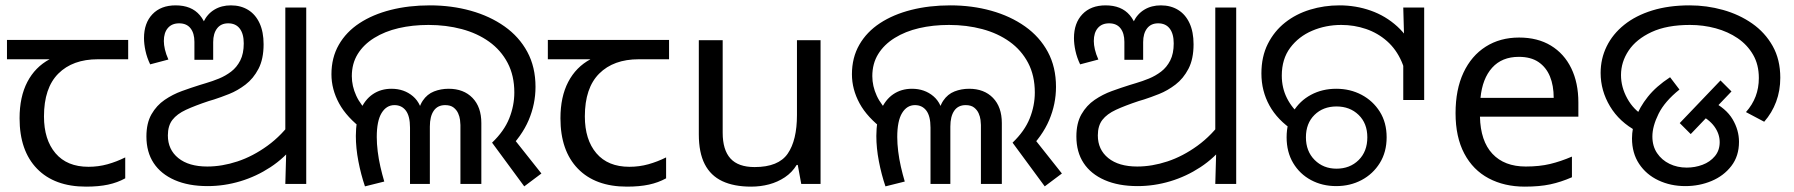

<svg xmlns="http://www.w3.org/2000/svg" viewBox="-20 -686 6691 716"><path d="M301 10Q183 10 118 -57Q53 -124 53 -245Q53 -325 82 -380.5Q111 -436 165 -465H6V-537H458V-465H345Q251 -465 197.5 -411.5Q144 -358 144 -252Q144 -165 187 -114.5Q230 -64 310 -64Q347 -64 381 -73.5Q415 -83 447 -99V-21Q418 -5 383 2.5Q348 10 301 10Z M754 8Q683 8 631.5 -14.5Q580 -37 553 -78Q526 -119 526 -177Q526 -227 545 -260Q564 -293 594 -313.5Q624 -334 658.5 -346.5Q693 -359 725 -369L748 -376Q772 -383 796.5 -393Q821 -403 842 -419Q863 -435 876 -460.5Q889 -486 889 -524Q889 -560 874 -579.5Q859 -599 831 -599Q804 -599 789.5 -580Q775 -561 775 -529V-463H705V-530Q705 -562 690.5 -580.5Q676 -599 648 -599Q621 -599 606 -581.5Q591 -564 591 -533Q591 -519 595 -501.5Q599 -484 608 -464L540 -446Q528 -471 522.5 -496.5Q517 -522 517 -544Q517 -600 548.5 -633Q580 -666 635 -666Q694 -666 725 -629.5Q756 -593 756 -534H725Q725 -575 739 -604.5Q753 -634 779.5 -650Q806 -666 841 -666Q878 -666 905.5 -649Q933 -632 948 -599.5Q963 -567 963 -521Q963 -466 944 -429.5Q925 -393 895.5 -370.5Q866 -348 834.5 -335.5Q803 -323 778 -315L758 -309Q707 -292 673.5 -276.5Q640 -261 623 -239Q606 -217 606 -181Q606 -128 645 -96.5Q684 -65 753 -65Q808 -65 865.5 -84Q923 -103 977.5 -142.5Q1032 -182 1074 -242L1079 -146Q1041 -97 988.5 -62.5Q936 -28 876 -10Q816 8 754 8ZM1048 -143 1044 -175V-658H1122V0H1044Z M1815 -154Q1860 -197 1879 -244.5Q1898 -292 1898 -341Q1898 -404 1873 -451.5Q1848 -499 1804 -530.5Q1760 -562 1702 -577.5Q1644 -593 1578 -593Q1518 -593 1466.5 -581Q1415 -569 1375.5 -544.5Q1336 -520 1314 -484.5Q1292 -449 1292 -402Q1292 -365 1308.5 -329Q1325 -293 1362 -258L1336 -201Q1273 -248 1244.5 -300.5Q1216 -353 1216 -409Q1216 -471 1243.5 -519Q1271 -567 1320.5 -599.5Q1370 -632 1437 -649Q1504 -666 1583 -666Q1664 -666 1735.5 -646Q1807 -626 1861.5 -587.5Q1916 -549 1946.5 -492.5Q1977 -436 1977 -362Q1977 -298 1951.5 -238Q1926 -178 1870 -123L1884 -184L1999 -39L1935 9ZM1341 9Q1326 -35 1316.5 -84.5Q1307 -134 1307 -179Q1307 -235 1323.5 -274.5Q1340 -314 1370 -334.5Q1400 -355 1440 -355Q1487 -355 1520 -327Q1553 -299 1558 -243H1536Q1540 -286 1556.5 -310.5Q1573 -335 1598.5 -345Q1624 -355 1653 -355Q1709 -355 1742 -321Q1775 -287 1775 -227V0H1697V-220Q1697 -227 1695.5 -239Q1694 -251 1688.5 -263.5Q1683 -276 1671.5 -285Q1660 -294 1640 -294Q1612 -294 1597.5 -273Q1583 -252 1583 -214V0H1509V-210Q1509 -253 1493.5 -273.5Q1478 -294 1451 -294Q1421 -294 1403 -264.5Q1385 -235 1385 -175Q1385 -150 1388.5 -121.5Q1392 -93 1398.5 -64.5Q1405 -36 1413 -9L1341 9Z M2318 10Q2200 10 2135 -57Q2070 -124 2070 -245Q2070 -325 2099 -380.5Q2128 -436 2182 -465H2023V-537H2475V-465H2362Q2268 -465 2214.5 -411.5Q2161 -358 2161 -252Q2161 -165 2204 -114.5Q2247 -64 2327 -64Q2364 -64 2398 -73.5Q2432 -83 2464 -99V-21Q2435 -5 2400 2.5Q2365 10 2318 10Z M3040 -536V0H2968L2955 -71H2951Q2934 -43 2907 -25Q2880 -7 2848 1.5Q2816 10 2781 10Q2717 10 2673.5 -10.5Q2630 -31 2608 -74Q2586 -117 2586 -185V-536H2675V-191Q2675 -127 2704 -95Q2733 -63 2794 -63Q2883 -63 2917.5 -113Q2952 -163 2952 -257V-536Z M3756 -154Q3801 -197 3820 -244.5Q3839 -292 3839 -341Q3839 -404 3814 -451.5Q3789 -499 3745 -530.5Q3701 -562 3643 -577.5Q3585 -593 3519 -593Q3459 -593 3407.5 -581Q3356 -569 3316.5 -544.5Q3277 -520 3255 -484.5Q3233 -449 3233 -402Q3233 -365 3249.5 -329Q3266 -293 3303 -258L3277 -201Q3214 -248 3185.5 -300.5Q3157 -353 3157 -409Q3157 -471 3184.5 -519Q3212 -567 3261.5 -599.5Q3311 -632 3378 -649Q3445 -666 3524 -666Q3605 -666 3676.5 -646Q3748 -626 3802.5 -587.5Q3857 -549 3887.5 -492.5Q3918 -436 3918 -362Q3918 -298 3892.5 -238Q3867 -178 3811 -123L3825 -184L3940 -39L3876 9ZM3282 9Q3267 -35 3257.5 -84.5Q3248 -134 3248 -179Q3248 -235 3264.5 -274.5Q3281 -314 3311 -334.5Q3341 -355 3381 -355Q3428 -355 3461 -327Q3494 -299 3499 -243H3477Q3481 -286 3497.5 -310.5Q3514 -335 3539.5 -345Q3565 -355 3594 -355Q3650 -355 3683 -321Q3716 -287 3716 -227V0H3638V-220Q3638 -227 3636.5 -239Q3635 -251 3629.5 -263.5Q3624 -276 3612.5 -285Q3601 -294 3581 -294Q3553 -294 3538.5 -273Q3524 -252 3524 -214V0H3450V-210Q3450 -253 3434.5 -273.5Q3419 -294 3392 -294Q3362 -294 3344 -264.5Q3326 -235 3326 -175Q3326 -150 3329.5 -121.5Q3333 -93 3339.5 -64.5Q3346 -36 3354 -9L3282 9Z M4222 8Q4151 8 4099.5 -14.5Q4048 -37 4021 -78Q3994 -119 3994 -177Q3994 -227 4013 -260Q4032 -293 4062 -313.5Q4092 -334 4126.5 -346.5Q4161 -359 4193 -369L4216 -376Q4240 -383 4264.5 -393Q4289 -403 4310 -419Q4331 -435 4344 -460.5Q4357 -486 4357 -524Q4357 -560 4342 -579.5Q4327 -599 4299 -599Q4272 -599 4257.5 -580Q4243 -561 4243 -529V-463H4173V-530Q4173 -562 4158.5 -580.5Q4144 -599 4116 -599Q4089 -599 4074 -581.5Q4059 -564 4059 -533Q4059 -519 4063 -501.5Q4067 -484 4076 -464L4008 -446Q3996 -471 3990.5 -496.5Q3985 -522 3985 -544Q3985 -600 4016.5 -633Q4048 -666 4103 -666Q4162 -666 4193 -629.5Q4224 -593 4224 -534H4193Q4193 -575 4207 -604.5Q4221 -634 4247.5 -650Q4274 -666 4309 -666Q4346 -666 4373.5 -649Q4401 -632 4416 -599.5Q4431 -567 4431 -521Q4431 -466 4412 -429.5Q4393 -393 4363.5 -370.5Q4334 -348 4302.5 -335.5Q4271 -323 4246 -315L4226 -309Q4175 -292 4141.5 -276.5Q4108 -261 4091 -239Q4074 -217 4074 -181Q4074 -128 4113 -96.5Q4152 -65 4221 -65Q4276 -65 4333.5 -84Q4391 -103 4445.5 -142.5Q4500 -182 4542 -242L4547 -146Q4509 -97 4456.5 -62.5Q4404 -28 4344 -10Q4284 8 4222 8ZM4516 -143 4512 -175V-658H4590V0H4512Z M4805 -198Q4744 -238 4714 -292.5Q4684 -347 4684 -412Q4684 -475 4708 -522.5Q4732 -570 4772.5 -602Q4813 -634 4865.5 -650Q4918 -666 4975 -666Q5036 -666 5091.5 -646.5Q5147 -627 5190.5 -587.5Q5234 -548 5259 -488.5Q5284 -429 5284 -348H5227Q5227 -410 5207 -456Q5187 -502 5152.5 -532.5Q5118 -563 5074 -578Q5030 -593 4982 -593Q4924 -593 4873.5 -571.5Q4823 -550 4791.5 -508Q4760 -466 4760 -404Q4760 -358 4779.5 -319.5Q4799 -281 4833 -254L4805 -198ZM5213 -475 5217 -513 5213 -658H5291V-313H5213ZM4963 8Q4911 8 4869 -14.5Q4827 -37 4802.5 -78Q4778 -119 4778 -174Q4778 -229 4802.5 -269.5Q4827 -310 4869 -332.5Q4911 -355 4963 -355Q5015 -355 5057.5 -332.5Q5100 -310 5125.5 -269.5Q5151 -229 5151 -174Q5151 -119 5125.5 -78Q5100 -37 5057.5 -14.5Q5015 8 4963 8ZM4964 -57Q5014 -57 5046.5 -89Q5079 -121 5079 -174Q5079 -226 5046.5 -257.5Q5014 -289 4964 -289Q4914 -289 4882 -257.5Q4850 -226 4850 -174Q4850 -122 4882.5 -89.5Q4915 -57 4964 -57Z M5645 -546Q5714 -546 5763.5 -516Q5813 -486 5839.5 -431.5Q5866 -377 5866 -304V-251H5499Q5501 -160 5545.5 -112.5Q5590 -65 5670 -65Q5721 -65 5760.5 -74.5Q5800 -84 5842 -102V-25Q5801 -7 5761 1.5Q5721 10 5666 10Q5590 10 5531.5 -21Q5473 -52 5440.5 -113.5Q5408 -175 5408 -264Q5408 -352 5437.5 -415Q5467 -478 5520.5 -512Q5574 -546 5645 -546ZM5644 -474Q5581 -474 5544.5 -433.5Q5508 -393 5501 -321H5774Q5774 -367 5760 -401Q5746 -435 5717.5 -454.5Q5689 -474 5644 -474Z M6085 -196Q6019 -231 5984 -289.5Q5949 -348 5949 -414Q5949 -467 5971.5 -513Q5994 -559 6037 -593.5Q6080 -628 6141.5 -647Q6203 -666 6281 -666Q6345 -666 6405.5 -649Q6466 -632 6514 -598.5Q6562 -565 6590.5 -514.5Q6619 -464 6619 -396Q6619 -348 6603.5 -306.5Q6588 -265 6559 -232L6491 -268Q6515 -295 6527 -326.5Q6539 -358 6539 -395Q6539 -445 6517.5 -482Q6496 -519 6460 -543.5Q6424 -568 6378 -580.5Q6332 -593 6282 -593Q6196 -593 6139 -566.5Q6082 -540 6053.5 -497.5Q6025 -455 6025 -406Q6025 -361 6048.5 -318.5Q6072 -276 6112 -253L6085 -196ZM6066 -170Q6066 -207 6080 -246.5Q6094 -286 6125 -325Q6156 -364 6208 -398L6243 -352Q6188 -308 6165 -261.5Q6142 -215 6142 -177Q6142 -141 6159.5 -115Q6177 -89 6206 -75Q6235 -61 6270 -61Q6301 -61 6329 -71.5Q6357 -82 6375 -103.5Q6393 -125 6393 -156Q6393 -187 6373 -214.5Q6353 -242 6310 -263L6361 -310Q6417 -282 6441 -241.5Q6465 -201 6465 -157Q6465 -104 6436.5 -67Q6408 -30 6362.5 -11Q6317 8 6265 8Q6210 8 6164.5 -13.5Q6119 -35 6092.5 -75Q6066 -115 6066 -170ZM6244 -227 6396 -386 6437 -345 6285 -186Z"/></svg>

Font: oriya25
Style: Book
Weight: 400
Designer: Jelle Bosma - Monotype Design Team
Foundry: Monotype Imaging Inc.
Version: Version 2.003